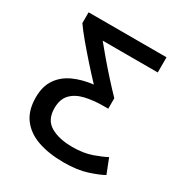

<svg xmlns="http://www.w3.org/2000/svg" viewBox="-166 -816 905 954"><g transform="rotate(30 286.5 -339.0)"><path d="M333 15Q249 15 186 -6.5Q123 -28 87.5 -74.5Q52 -121 52 -196Q52 -260 80.5 -301.5Q109 -343 158.5 -365.5Q208 -388 270 -395Q233 -434 194 -478Q155 -522 121.5 -562Q88 -602 68 -631V-693H515V-606H199Q221 -579 253.5 -540.5Q286 -502 323 -461Q360 -420 392 -387V-327H367Q308 -327 261 -316Q214 -305 186.5 -276.5Q159 -248 159 -196Q159 -129 207 -101Q255 -73 332 -73Q396 -73 443.5 -90Q491 -107 516 -121L549 -37Q521 -21 466 -3Q411 15 333 15Z"/></g></svg>

Font: Ubuntu Sans Medium
Style: Regular
Weight: 500
Designer: Dalton Maag Ltd
Foundry: Dalton Maag Ltd
Version: Version 1.006; ttfautohint (v1.8.4.7-5d5b)